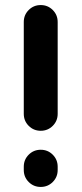

<svg xmlns="http://www.w3.org/2000/svg" viewBox="-20 -739 323 759"><path d="M74 -289V-652Q74 -680 93.5 -699.5Q113 -719 141 -719Q169 -719 188.5 -699.5Q208 -680 208 -652V-289Q208 -261 188.5 -241.5Q169 -222 141 -222Q113 -222 93.5 -241.5Q74 -261 74 -289ZM74 -67V-80Q74 -108 93.5 -127.5Q113 -147 141 -147Q169 -147 188.5 -127.5Q208 -108 208 -80V-67Q208 -39 188.5 -19.5Q169 0 141 0Q113 0 93.5 -19.5Q74 -39 74 -67Z"/></svg>

Font: Multiround Pro
Style: Regular
Weight: 400
Designer: Ivan Filipov, Sasha Pavljenko
Version: Version 1.005;Fontself Maker 3.5.4